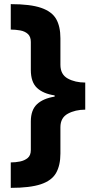

<svg xmlns="http://www.w3.org/2000/svg" viewBox="-20 -742 462 928"><path d="M32 43Q55 43 77 38.5Q99 34 114 21.5Q129 9 129 -17V-155Q129 -210 158.5 -238Q188 -266 244 -275V-281Q189 -289 159 -317Q129 -345 129 -404V-539Q129 -565 114.5 -578Q100 -591 77.5 -595Q55 -599 32 -599V-722Q127 -722 179 -704Q231 -686 251.5 -650Q272 -614 272 -557V-429Q272 -382 307.5 -362.5Q343 -343 392 -343V-212Q344 -212 308 -192.5Q272 -173 272 -127V0Q272 57 251 94Q230 131 177.5 148.5Q125 166 32 166Z"/></svg>

Font: Noto Sans Georgian ExtraBold
Style: Regular
Weight: 800
Designer: Monotype Design Team, Akaki Razmadze
Foundry: Google LLC
Version: Version 2.005; ttfautohint (v1.8.4.7-5d5b)